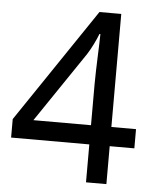

<svg xmlns="http://www.w3.org/2000/svg" viewBox="-52 -762 655 807"><g transform="rotate(5 275.5 -359.0)"><path d="M341 -160H11V-238L335 -718H427V-241H531V-160H427V0H341ZM341 -241V-415Q341 -442 342 -472Q343 -502 344 -531Q345 -560 346 -585Q347 -610 347 -626H343Q336 -607 323 -581Q310 -555 299 -538L98 -241Z"/></g></svg>

Font: gurmukhi25
Style: Book
Weight: 400
Designer: Jelle Bosma - Monotype Design Team
Foundry: Monotype Imaging Inc.
Version: Version 2.003